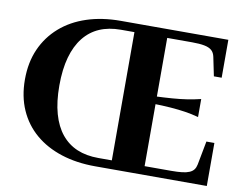

<svg xmlns="http://www.w3.org/2000/svg" viewBox="-77 -817 1176 923"><g transform="rotate(10 511.0 -355.0)"><path d="M659 -381Q710 -383 749.5 -386Q789 -389 821.5 -394Q854 -399 887 -407V-319Q854 -328 821.5 -333Q789 -338 749.5 -341Q710 -344 659 -345ZM449 -42H515V-668H449Q390 -668 345 -648.5Q300 -629 268.5 -589.5Q237 -550 220.5 -491Q204 -432 204 -353Q204 -274 220.5 -215.5Q237 -157 268.5 -118.5Q300 -80 345 -61Q390 -42 449 -42ZM441 0Q350 0 275.5 -24Q201 -48 147.5 -93.5Q94 -139 65 -204.5Q36 -270 36 -353Q36 -436 65 -501.5Q94 -567 147.5 -614Q201 -661 275.5 -685.5Q350 -710 441 -710H966V-525H928L909 -617Q905 -637 892.5 -648Q880 -659 856.5 -663.5Q833 -668 797 -668H675V-42H805Q836 -42 857.5 -44.5Q879 -47 893 -53Q907 -59 914.5 -69Q922 -79 925 -94L947 -210H986V0Z"/></g></svg>

Font: Roboto Serif 144pt SemiBold
Style: Regular
Weight: 600
Version: Version 1.008